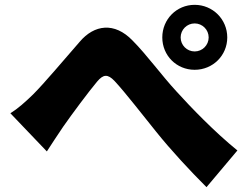

<svg xmlns="http://www.w3.org/2000/svg" viewBox="-20 -781 1040 795"><path d="M728 -626C728 -658 754 -684 786 -684C818 -684 844 -658 844 -626C844 -594 818 -568 786 -568C754 -568 728 -594 728 -626ZM652 -626C652 -551 711 -492 786 -492C861 -492 921 -551 921 -626C921 -701 861 -761 786 -761C711 -761 652 -701 652 -626ZM23 -312 174 -154C193 -183 218 -222 242 -257C279 -310 346 -400 382 -443C408 -474 426 -475 454 -446C499 -398 575 -299 627 -235C688 -159 765 -76 835 -6L963 -158C868 -235 770 -337 711 -402C650 -468 586 -556 529 -613C454 -691 370 -679 310 -608C242 -530 163 -436 117 -390C84 -358 55 -332 23 -312Z"/></svg>

Font: GenEiGothic-pro-Heavy
Style: Bold
Weight: 900
Designer: Ryoko NISHIZUKA (kana & ideographs); Paul D. Hunt (Latin, Greek & Cyrillic); Wenlong ZHANG (bopomofo); Sandoll Communica
Foundry: Adobe Systems Incorporated; o_tamon
Version: Version 1.000.140830